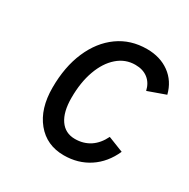

<svg xmlns="http://www.w3.org/2000/svg" viewBox="-128 -639 755 768"><g transform="rotate(30 250.0 -255.5)"><path d="M262 12Q182.5 12 135.2 -45.8Q88 -103.5 88 -200Q88 -296.5 119.5 -369.2Q151 -442 207.5 -482.5Q264 -523 339 -523Q400 -523 443 -491.8Q486 -460.5 500 -405L419 -376Q411.5 -409 388.5 -427Q365.5 -445 330 -445Q284 -445 248.8 -414.2Q213.5 -383.5 193.8 -329Q174 -274.5 174 -203Q174 -138 198.5 -102.5Q223 -67 268 -67Q307 -67 336.8 -86.5Q366.5 -106 385 -144L456 -116Q428.5 -54.5 378 -21.2Q327.5 12 262 12Z"/></g></svg>

Font: Overpass
Style: Italic
Weight: 400
Italic angle: -10°
Designer: Delve Withrington, Dave Bailey, Thomas Jockin
Foundry: Delve Fonts LLC
Version: Version 4.000